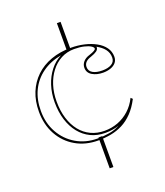

<svg xmlns="http://www.w3.org/2000/svg" viewBox="-153 -811 906 1054"><g transform="rotate(-20 300.5 -284.0)"><path d="M304.5 -708H326V-541.8H304.5ZM304.5 -40.2H326V140H304.5ZM298.5 -25Q224.7 -25 167.6 -58.1Q110.4 -91.1 77.9 -150Q45.5 -208.8 45.5 -284.5Q45.5 -346.1 65.6 -395.7Q85.8 -445.3 123.3 -481.1Q160.8 -516.9 213.4 -535.9Q266 -555 330.9 -555Q370.3 -555 407.3 -546.5Q444.3 -538 474.1 -521.6Q503.9 -505.3 521 -481.6Q538.1 -457.9 538.1 -427.6Q538.1 -407.1 526.5 -393.3Q514.9 -379.5 495 -372.6Q475.2 -365.7 450.9 -365.7Q414.5 -365.7 388.5 -381.1Q362.4 -396.5 362.4 -425.9Q362.4 -445.6 375.9 -460.8Q389.3 -476 413.5 -483Q452.4 -495.9 452.4 -506Q452.4 -513.7 439.2 -522.1Q426 -530.5 401.9 -536.3Q377.9 -542.2 344.3 -542.2Q302 -542.2 267.4 -523.7Q232.8 -505.2 207.9 -472.5Q182.9 -439.9 169.4 -397Q155.9 -354 155.9 -304.1Q155.9 -249.1 169.8 -204.7Q183.7 -160.2 209 -128.5Q234.4 -96.9 270.2 -79.9Q306 -63 349.8 -63Q391.2 -63 428.1 -76.9Q465 -90.9 495 -118Q525.1 -145.2 544.3 -184.6L554.3 -175Q531.1 -130 502.6 -100.7Q474.1 -71.4 441.2 -54.7Q408.2 -38.1 372.2 -31.5Q336.2 -25 298.5 -25ZM464.4 -512.3 465 -507.8Q464.1 -496.1 452.8 -487.7Q441.4 -479.3 417 -470.9Q375.1 -457.8 375.1 -425.9Q375.1 -402.1 396 -390.2Q416.8 -378.4 450.9 -378.4Q484.6 -378.4 505 -390.5Q525.5 -402.6 525.5 -427.6Q525.5 -441.9 521.2 -454Q517 -466 508.9 -476.4Q500.9 -486.8 489.6 -495.6Q478.2 -504.4 464.4 -512.3ZM57 -284.5Q57 -213.4 88.4 -157.3Q119.9 -101.2 174.5 -68.9Q229.2 -36.5 298.5 -36.5Q333.7 -36.5 367.9 -42.1Q402.1 -47.6 430.8 -64.2Q415.7 -57.8 394.8 -54.4Q373.9 -50.9 349.8 -50.9Q302.7 -50.9 265.1 -69Q227.5 -87.1 200.5 -120.6Q173.5 -154.2 158.9 -200.7Q144.4 -247.2 144.4 -304.1Q144.4 -355.8 159.1 -401.2Q173.8 -446.6 201 -481.2Q228.2 -515.8 265.2 -534.6Q200.2 -522.5 153.6 -488.7Q107 -455 82 -403.3Q57 -351.6 57 -284.5Z"/></g></svg>

Font: Kalnia Glaze Thin
Style: Regular
Weight: 100
Version: Version 1.110